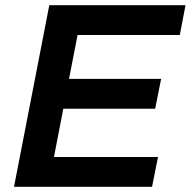

<svg xmlns="http://www.w3.org/2000/svg" viewBox="-20 -720 735 740"><path d="M34 0 170 -700H695L673 -585H279L246 -416H601L578 -301H224L188 -115H589L566 0Z"/></svg>

Font: REM Medium Medium
Style: Italic
Weight: 500
Italic angle: -11°
Version: Version 1.005;gftools[0.9.28]